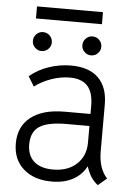

<svg xmlns="http://www.w3.org/2000/svg" viewBox="-54 -806 604 858"><g transform="rotate(5 247.5 -377.0)"><path d="M365 -72Q345 -33 305.5 -11.5Q266 10 210 10Q131 10 83.5 -32Q36 -74 36 -146Q36 -222 89.5 -264Q143 -306 241 -306H357V-342Q357 -402 331 -431Q305 -460 251 -460Q211 -460 169 -445.5Q127 -431 94 -406L67 -450Q104 -481 152.5 -497.5Q201 -514 252 -514Q333 -514 375 -472.5Q417 -431 417 -353V-144Q417 -67 456 -25L417 8Q398 -7 386.5 -25Q375 -43 365 -72ZM357 -177V-252H255Q170 -252 133 -227.5Q96 -203 96 -147Q96 -97 126 -70.5Q156 -44 211 -44Q278 -44 317.5 -81Q357 -118 357 -177ZM72 -609Q72 -627 84.5 -639.5Q97 -652 114 -652Q132 -652 144.5 -639.5Q157 -627 157 -609Q157 -592 144.5 -579.5Q132 -567 114 -567Q97 -567 84.5 -579.5Q72 -592 72 -609ZM294 -609Q294 -627 306.5 -639.5Q319 -652 336 -652Q354 -652 366.5 -639.5Q379 -627 379 -609Q379 -592 366.5 -579.5Q354 -567 336 -567Q319 -567 306.5 -579.5Q294 -592 294 -609ZM77 -764H373V-710H77Z"/></g></svg>

Font: Bellota Text
Style: Regular
Weight: 400
Designer: Kemie Guaida
Foundry: Kemie Guaida
Version: Version 4.001